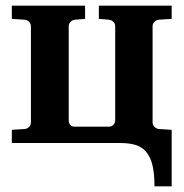

<svg xmlns="http://www.w3.org/2000/svg" viewBox="-20 -508 652 682"><path d="M528.8 153.8Q528.8 108.4 521.5 78.6Q514.2 48.8 499 31.2Q483.9 13.7 461.2 6.8Q438.5 0 407.2 0H22V-46.9L67.9 -49.8Q77.1 -50.8 83.5 -57.4Q89.8 -64 89.8 -73.2V-415Q89.8 -423.8 83.5 -430.4Q77.1 -437 67.9 -438L22 -440.9V-487.8H282.2V-440.9L246.1 -438Q236.8 -437 230.5 -430.4Q224.1 -423.8 224.1 -415V-81.1Q224.1 -71.8 229 -64.9Q233.9 -58.1 246.1 -58.1H367.2Q377 -58.1 383.1 -64.9Q389.2 -71.8 389.2 -81.1V-415Q389.2 -423.8 382.6 -430.4Q376 -437 367.2 -438L331.1 -440.9V-487.8H589.8V-440.9L543.9 -438Q535.2 -437 528.6 -430.4Q522 -423.8 522 -415V-73.2Q522 -64 528.6 -57.4Q535.2 -50.8 543.9 -49.8L589.8 -46.9V153.8Z"/></svg>

Font: Charis SIL
Style: Bold
Weight: 700
Foundry: SIL International
Version: Version 4.112